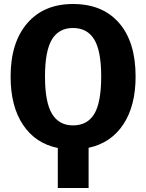

<svg xmlns="http://www.w3.org/2000/svg" viewBox="-20 -730 731 960"><path d="M658 -347Q658 -201 596.5 -108Q535 -15 423 9V210H269V10Q157 -13 95 -106Q33 -199 33 -347Q33 -517 116 -613.5Q199 -710 345 -710Q493 -710 575.5 -615Q658 -520 658 -347ZM345 -103Q417 -103 451.5 -160.5Q486 -218 486 -347Q486 -476 451 -533Q416 -590 345 -590Q274 -590 239.5 -532.5Q205 -475 205 -347Q205 -219 240 -161Q275 -103 345 -103Z"/></svg>

Font: FiraGO
Style: Bold
Weight: 700
Designer: bBox Type
Foundry: bBox Type GmbH
Version: Version 1.001;PS 001.001;hotconv 1.0.88;makeotf.lib2.5.64775